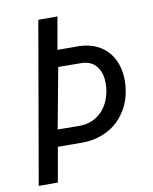

<svg xmlns="http://www.w3.org/2000/svg" viewBox="-81 -773 666 834"><g transform="rotate(-10 252.0 -355.5)"><path d="M204.6 -567.9 230 -710.9H145.5L22 0H106.4L133.3 -152.8L241.7 -152.3C273.4 -152.3 302.2 -157.7 329.1 -168C356 -178.2 378.9 -192.4 398.9 -211.4C418.5 -230 434.6 -252.4 446.8 -278.3C459 -304.2 466.3 -333 468.8 -364.3C471.2 -392.1 469.2 -418.5 462.9 -442.9C456.5 -466.8 446.8 -488.3 432.6 -506.3C418.5 -524.4 400.4 -539.1 378.4 -549.8C356.4 -560.5 330.6 -566.4 301.8 -567.4ZM145.5 -227.1 195.3 -494.6 196.3 -494.1 300.3 -493.2C318.4 -492.2 333 -487.8 344.7 -480.5C356.4 -472.7 365.7 -462.9 372.1 -450.7C378.4 -438.5 382.8 -425.3 384.8 -410.2C386.2 -395 386.2 -379.4 384.3 -363.8C381.8 -344.7 377 -326.7 369.6 -310.1C362.3 -293.5 352.5 -278.8 340.8 -266.6C328.6 -254.4 314.5 -244.6 298.3 -237.3C281.7 -230 263.7 -226.6 243.7 -226.1Z"/></g></svg>

Font: Roboto Condensed
Style: Italic
Weight: 400
Designer: Google
Version: Version 1.000;PS 001.000;hotconv 1.0.88;makeotf.lib2.5.64775